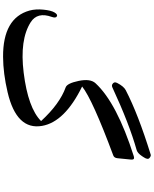

<svg xmlns="http://www.w3.org/2000/svg" viewBox="103 -1020 996 1243"><g transform="rotate(90 601.5 -398.0)"><path d="M763.2 -165.5Q652.3 -286.1 544.9 -324.7Q519 -334 503.4 -408.2Q487.3 -484.4 518.6 -518.1Q646 -655.8 990.7 -765.6Q1015.1 -773.4 1012.7 -748.5L1003.9 -660.6Q1002 -638.7 985.8 -632.8Q622.6 -497.6 539.6 -431.2Q768.6 -318.8 794.4 -172.4Q823.7 -6.8 576.7 51.3Q454.1 80.1 347.7 80.6Q96.2 82 47.9 -90.3Q37.1 -129.9 42 -180.2Q46.9 -230.5 60.3 -252.7Q73.7 -274.9 85.9 -267.3Q98.1 -259.8 88.9 -234.4Q55.2 -141.6 123.5 -98.1Q236.3 -26.4 449.7 -52.7Q678.7 -81.1 763.2 -165.5ZM545.4 -627Q533.7 -621.6 524.4 -627Q505.9 -637.7 516.6 -658.2Q538.6 -700.7 563 -713.4Q718.3 -793.9 980 -875Q989.3 -878.4 1002.4 -867.2Q1015.6 -856 996.1 -827.6Q990.7 -819.8 989.7 -817.9Q970.7 -790 951.2 -784.2Q780.8 -736.3 545.4 -627Z"/></g></svg>

Font: Amiri
Style: Bold Slanted
Weight: 700
Italic angle: 9°
Designer: Khaled Hosny
Version: Version 000.107